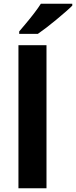

<svg xmlns="http://www.w3.org/2000/svg" viewBox="-20 -1000 404 1020"><path d="M227 0H78V-760H227ZM364 -970Q350 -956 327 -936Q304 -916 277.5 -894Q251 -872 225.5 -852.5Q200 -833 181 -820H82V-833Q98 -852 119.5 -877.5Q141 -903 162 -930.5Q183 -958 197 -980H364Z"/></svg>

Font: Noto Sans Gujarati UI
Style: Bold
Weight: 700
Designer: Jelle Bosma - Monotype Design Team, Universal Thirst
Foundry: Monotype Imaging Inc.
Version: Version 2.106; ttfautohint (v1.8.4.7-5d5b)